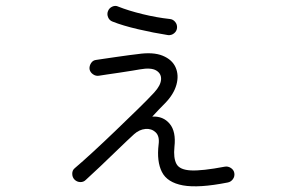

<svg xmlns="http://www.w3.org/2000/svg" viewBox="-20 -586 1040 667"><path d="M771 48Q670 68 615.5 58Q561 48 542.5 11.5Q524 -25 531 -84Q535 -113 520.5 -126.5Q506 -140 485 -138Q464 -136 446 -120Q423 -99 391 -68Q359 -37 328.5 -8Q298 21 278 39Q270 47 258.5 46.5Q247 46 239 38Q231 30 231 17.5Q231 5 240 -2Q266 -24 303.5 -58.5Q341 -93 381.5 -132Q422 -171 458 -206Q494 -241 516 -265Q538 -289 539.5 -309.5Q541 -330 523 -341Q505 -352 466 -345Q460 -344 439.5 -340.5Q419 -337 394.5 -333.5Q370 -330 350 -327Q330 -324 324 -323Q313 -321 303 -328Q293 -335 291 -346Q290 -357 296.5 -367Q303 -377 315 -378Q319 -379 338.5 -381.5Q358 -384 383 -388Q408 -392 429.5 -394.5Q451 -397 458 -398Q512 -406 545 -392.5Q578 -379 590 -352Q602 -325 593 -292Q584 -259 554 -228Q544 -218 531.5 -205Q519 -192 509 -181Q547 -183 569.5 -156Q592 -129 586 -76Q582 -37 593 -16.5Q604 4 643 6Q682 8 761 -7Q772 -9 782 -2.5Q792 4 794 15Q796 27 789 36.5Q782 46 771 48ZM564 -464Q513 -472 459.5 -484.5Q406 -497 371 -511Q360 -515 355.5 -526Q351 -537 355 -547Q359 -558 370 -563Q381 -568 391 -563Q426 -549 475 -537Q524 -525 570 -520Q581 -519 588.5 -510Q596 -501 595 -489Q594 -478 585 -470.5Q576 -463 564 -464Z"/></svg>

Font: Zen Maru Gothic
Style: Regular
Weight: 400
Designer: Yoshimichi Ohira
Foundry: Positype
Version: Version 1.002